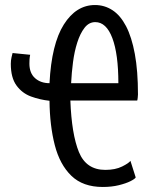

<svg xmlns="http://www.w3.org/2000/svg" viewBox="-20 -729 600 764"><path d="M389 15Q310 15 264 -29.5Q218 -74 198 -151.5Q178 -229 177 -328Q139 -332 103.5 -345Q68 -358 45.5 -389Q23 -420 23 -475Q23 -489 26 -501.5Q29 -514 30 -518L100 -511Q98 -501 97.5 -492.5Q97 -484 97 -476Q97 -438 119.5 -418Q142 -398 177 -398Q185 -554 234 -631.5Q283 -709 358 -709Q396 -709 427.5 -688.5Q459 -668 481.5 -625Q504 -582 516.5 -514.5Q529 -447 529 -353Q529 -349 528 -340Q527 -331 526 -329H260Q265 -195 294 -124Q323 -53 399 -53Q439 -53 466 -66.5Q493 -80 499 -89L520 -23Q517 -17 499 -8Q481 1 452.5 8Q424 15 389 15ZM263 -398H451Q451 -514 427 -577.5Q403 -641 359 -641Q334 -641 316.5 -618.5Q299 -596 287.5 -560Q276 -524 270.5 -481.5Q265 -439 263 -398Z"/></svg>

Font: Ubuntu Sans Mono
Style: Regular
Weight: 400
Monospace: yes
Designer: Dalton Maag Ltd
Foundry: Dalton Maag Ltd
Version: Version 1.006